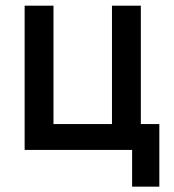

<svg xmlns="http://www.w3.org/2000/svg" viewBox="-20 -538 626 689"><path d="M381.8 0V-517.6H485.4V0ZM98.6 0V-92.8H525.9V0ZM68.4 0V-517.6H171.9V0ZM454.1 131.8V-92.8H551.8V131.8Z"/></svg>

Font: Cascadia Code PL
Style: Regular
Weight: 400
Monospace: yes
Designer: Aaron Bell
Foundry: Saja Typeworks
Version: Version 2102.003